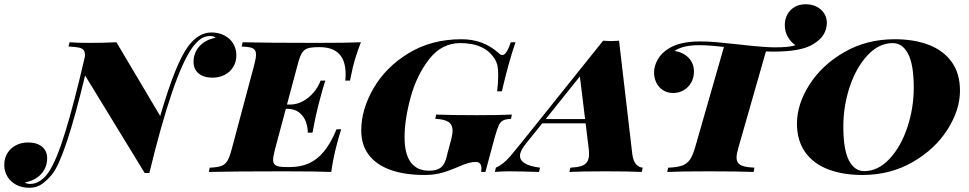

<svg xmlns="http://www.w3.org/2000/svg" viewBox="-102 -806 4541 900"><path d="M1005.9 -546.9Q1005.9 -515.6 991 -491.7Q976.1 -467.8 950.7 -454.8Q925.3 -441.9 894 -441.9Q853 -441.9 829.1 -461.7Q805.2 -481.4 805.2 -516.1Q805.2 -545.4 818.6 -569.3Q832 -593.3 855.7 -608.6Q879.4 -624 909.2 -628.9Q899.9 -637.2 883.8 -637.2Q857.4 -637.2 837.9 -622.8Q818.4 -608.4 798.8 -582Q710.4 -457 598.1 4.9H576.2L296.9 -452.1Q203.6 -64.5 142.1 11.2Q118.2 40.5 93.5 57.4Q68.8 74.2 35.2 74.2Q0.5 74.2 -26.1 60.1Q-52.7 45.9 -67.4 21.5Q-82 -2.9 -82 -33.2Q-82 -64.5 -67.1 -88.4Q-52.2 -112.3 -26.9 -125.2Q-1.5 -138.2 29.8 -138.2Q70.8 -138.2 95 -118.4Q119.1 -98.6 119.1 -64Q119.1 -34.7 105.7 -10.7Q92.3 13.2 68.6 28.6Q44.9 43.9 15.1 48.8Q22 56.2 40 56.2Q64 56.2 86.4 41.3Q108.9 26.4 126 1Q163.6 -54.7 205.3 -191.7Q247.1 -328.6 295.9 -540.5Q297.4 -560.1 291 -569.6Q284.7 -579.1 268.6 -582.8Q252.4 -586.4 219.2 -587.9L224.1 -607.9Q255.9 -605 313 -605Q386.7 -605 443.8 -607.9L648.9 -262.2Q722.2 -513.2 780.8 -589.8Q828.6 -653.8 889.2 -653.8Q923.8 -653.8 950.4 -639.6Q977.1 -625.5 991.5 -601.1Q1005.9 -576.7 1005.9 -546.9Z M1589.8 -607.9Q1564.9 -543.9 1551.8 -490.2Q1547.9 -474.1 1542.5 -446.8L1538.6 -428.2H1516.6Q1518.1 -444.3 1518.1 -458.5Q1518.1 -585 1396 -585H1392.6Q1357.4 -585 1340.3 -579.3Q1323.2 -573.7 1313 -556.9Q1302.7 -540 1293 -502L1243.2 -315.9H1257.8Q1289.1 -315.9 1317.9 -331.5Q1346.7 -347.2 1368.2 -372.8Q1389.6 -398.4 1400.9 -428.2H1422.9Q1411.6 -394.5 1396.5 -336.4L1388.7 -306.2Q1377.4 -263.7 1362.8 -184.1H1340.8Q1340.8 -210.4 1331.5 -235.8Q1322.3 -261.2 1300.5 -278.6Q1278.8 -295.9 1243.7 -295.9H1237.8L1187 -106Q1178.2 -71.8 1178.2 -57.1Q1178.2 -43 1184.8 -35.6Q1191.4 -28.3 1205.1 -25.6Q1218.8 -22.9 1243.7 -22.9H1256.8Q1306.2 -22.9 1345.2 -40Q1384.3 -57.1 1416.5 -95.9Q1448.7 -134.8 1475.6 -200.2H1497.6Q1491.2 -183.1 1476.6 -127.9Q1460.9 -70.8 1450.7 0Q1382.8 -2.9 1224.6 -2.9Q992.7 -2.9 877 0L880.9 -20Q917 -21.5 934.8 -27.8Q952.6 -34.2 963.4 -51.3Q974.1 -68.4 983.9 -106L1089.8 -502Q1098.1 -533.7 1098.1 -549.8Q1098.1 -564.9 1091.3 -572.8Q1084.5 -580.6 1070.6 -583.7Q1056.6 -586.9 1030.8 -587.9L1035.6 -607.9Q1150.9 -605 1382.8 -605Q1526.9 -605 1589.8 -607.9Z M2154.8 -15.1Q2154.8 -46.9 2128.4 -46.9Q2111.3 -46.9 2092.3 -41.5Q2073.2 -36.1 2043.5 -22.9Q1992.2 -1 1959.2 6.6Q1926.3 14.2 1888.2 14.2Q1793 14.2 1726.6 -10.3Q1660.2 -34.7 1625.7 -81.3Q1591.3 -127.9 1591.3 -194.8Q1591.3 -292.5 1648.9 -392.1Q1706.5 -491.7 1813.7 -556.9Q1920.9 -622.1 2061.5 -622.1Q2164.1 -622.1 2235.4 -557.1Q2244.6 -547.9 2252.9 -547.9Q2272 -547.9 2292.5 -607.9H2314.5Q2282.7 -517.1 2250.5 -377.9H2228.5Q2233.4 -420.9 2233.4 -453.1Q2233.4 -477.1 2230.5 -494.1Q2227.5 -511.2 2219.2 -525.9Q2174.3 -604 2055.2 -604Q1968.8 -604 1909.9 -528.8Q1851.1 -453.6 1822.8 -349.6Q1794.4 -245.6 1794.4 -162.1Q1794.4 -84 1823.7 -44.9Q1853 -5.9 1908.2 -5.9Q1936 -5.9 1952.9 -13.7Q1969.7 -21.5 1979.5 -38.8Q1989.3 -56.2 1995.1 -85.9L2013.2 -152.8Q2019.5 -178.2 2019.5 -192.9Q2019.5 -221.2 2000.5 -234.1Q1981.4 -247.1 1938.5 -249L1942.4 -269Q2009.8 -266.1 2133.3 -266.1Q2243.2 -266.1 2297.4 -269L2293.5 -249Q2268.6 -247.6 2256.3 -241.5Q2244.1 -235.4 2236.1 -218.5Q2228 -201.7 2217.3 -163.1L2173.3 0H2153.3Q2154.8 -8.3 2154.8 -15.1Z M2911.1 -20 2905.8 0Q2848.1 -2.9 2736.8 -2.9Q2621.1 -2.9 2566.9 0L2571.8 -20Q2602.5 -21.5 2621.1 -27.1Q2639.6 -32.7 2649.4 -46.1Q2659.2 -59.6 2659.2 -84.5Q2659.2 -97.2 2658.2 -104L2643.1 -228H2439.9L2361.8 -130.9Q2335.4 -98.1 2335.4 -75.7Q2335.4 -32.2 2429.2 -20L2424.8 0Q2335.9 -2.9 2283.2 -2.9Q2249 -2.9 2217.8 0L2222.2 -20Q2241.2 -28.8 2256.8 -41.3Q2272.5 -53.7 2291.3 -75.4Q2310.1 -97.2 2343.8 -139.2L2725.1 -615.2Q2750.5 -613.3 2762.7 -613.3Q2775.4 -613.3 2799.8 -615.2L2861.8 -84Q2866.2 -50.8 2879.9 -35.9Q2893.6 -21 2911.1 -20ZM2616.2 -447.8 2456.1 -248H2640.6Z M3773.9 -700.2Q3773.9 -670.9 3759.5 -645.5Q3745.1 -620.1 3708.5 -598.1Q3653.3 -564 3521.5 -564Q3511.7 -564 3488.3 -564.9L3359.9 -116.2Q3350.6 -84.5 3350.6 -67.9Q3350.6 -50.8 3358.9 -41Q3367.2 -31.2 3385.3 -26.4Q3403.3 -21.5 3434.6 -20L3430.7 0Q3360.4 -2.9 3221.7 -2.9Q3088.9 -2.9 3025.9 0L3029.8 -20Q3072.8 -21.5 3095.9 -30Q3119.1 -38.6 3132.3 -58.1Q3145.5 -77.6 3156.7 -116.2L3291.5 -585.9Q3220.2 -594.2 3175.8 -594.2Q3097.7 -594.2 3059.6 -566.9Q3099.6 -561.5 3125.2 -535.6Q3150.9 -509.8 3150.9 -470.2Q3150.9 -441.9 3137.9 -418.9Q3125 -396 3102.8 -383.1Q3080.6 -370.1 3053.7 -370.1Q3025.9 -370.1 3005.4 -383.5Q2984.9 -397 2974.4 -418.9Q2963.9 -440.9 2963.9 -465.8Q2963.9 -496.6 2981.2 -527.3Q2998.5 -558.1 3034.7 -580.1Q3087.9 -611.8 3179.7 -611.8Q3216.3 -611.8 3255.1 -608.4Q3293.9 -605 3360.4 -597.7Q3479.5 -584 3529.8 -584Q3599.1 -584 3627 -594.2Q3605 -608.4 3590.8 -633.3Q3576.7 -658.2 3576.7 -688Q3576.7 -715.8 3588.6 -738Q3600.6 -760.3 3622.8 -773.2Q3645 -786.1 3674.8 -786.1Q3704.1 -786.1 3726.8 -774.2Q3749.5 -762.2 3761.7 -742.4Q3773.9 -722.7 3773.9 -700.2Z M3633.8 -227.1Q3633.8 -317.4 3692.6 -409.7Q3751.5 -502 3856.2 -562Q3960.9 -622.1 4091.8 -622.1Q4183.6 -622.1 4252.4 -595.5Q4321.3 -568.8 4359.6 -514.9Q4397.9 -460.9 4397.9 -380.9Q4397.9 -290.5 4339.1 -198.2Q4280.3 -106 4175.5 -45.9Q4070.8 14.2 3939.9 14.2Q3848.1 14.2 3779.3 -12.5Q3710.4 -39.1 3672.1 -93Q3633.8 -147 3633.8 -227.1ZM3851.1 -212.9Q3851.1 -105 3877.2 -54.4Q3903.3 -3.9 3948.7 -3.9Q4013.7 -3.9 4067.1 -60.8Q4120.6 -117.7 4150.9 -208.3Q4181.2 -298.8 4181.2 -395Q4181.2 -502.9 4154.8 -553.5Q4128.4 -604 4083 -604Q4018.1 -604 3964.8 -547.1Q3911.6 -490.2 3881.3 -399.7Q3851.1 -309.1 3851.1 -212.9Z"/></svg>

Font: TypoPRO Playfair Display SC
Style: Italic
Weight: 900
Italic angle: -14°
Designer: Claus Eggers Sørensen
Foundry: Claus Eggers Sørensen
Version: Version 1.004;PS 001.004;hotconv 1.0.70;makeotf.lib2.5.58329